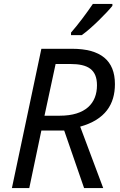

<svg xmlns="http://www.w3.org/2000/svg" viewBox="-20 -964 613 984"><path d="M130 0 192 -295H309L411 0H509L391 -315C520 -351 569 -430 569 -533C569 -654 496 -714 349 -714H192L41 0ZM265 -636H341C430 -636 477 -608 477 -527C477 -435 419 -371 286 -371H208ZM399 -784C449 -819 529 -900 556 -934V-944H456C427 -901 378 -835 344 -797V-784Z"/></svg>

Font: BC Sans
Style: Italic
Weight: 400
Italic angle: -12°
Designer: Monotype Design Team
Designer: Province of B.C.
Foundry: Monotype Imaging Inc.
Version: Version 2.000;GOOG;noto-source:20170915:90ef993387c0